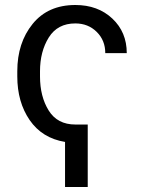

<svg xmlns="http://www.w3.org/2000/svg" viewBox="-20 -558 575 764"><path d="M329.1 186H238.8V6.8Q147.5 -8.3 98.1 -80.1Q48.8 -151.9 48.8 -253.9V-274.4Q48.8 -387.7 109.9 -462.9Q170.9 -538.1 279.8 -538.1Q369.6 -538.1 427 -484.1Q484.4 -430.2 484.4 -346.7H398.9Q398.9 -397.5 364.7 -431.2Q330.6 -464.8 279.8 -464.8Q209 -464.8 174.1 -408.9Q139.2 -353 139.2 -274.4V-253.9Q139.2 -173.8 173.8 -118.2Q208.5 -62.5 279.8 -62.5H329.1Z"/></svg>

Font: Roboto Web
Style: Regular
Weight: 400
Designer: Google
Version: Version 1.200310; 2013